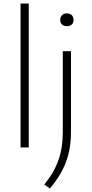

<svg xmlns="http://www.w3.org/2000/svg" viewBox="-20 -828 514 1078"><path d="M95.5 0V-808H141.5V0ZM260 230.5 228.5 208Q282.5 143 307.5 72.8Q332.5 2.5 332.5 -83.5V-540.5H378.5V-86Q378.5 7.5 350 82.8Q321.5 158 260 230.5ZM355.5 -681Q338.5 -681 328.2 -690.5Q318 -700 318 -716.5Q318 -733 328.2 -743Q338.5 -753 355.5 -753Q372.5 -753 382.8 -743Q393 -733 393 -716.5Q393 -700 382.8 -690.5Q372.5 -681 355.5 -681Z"/></svg>

Font: Encode Sans Expanded Expanded ExtraLight
Style: Regular
Weight: 200
Width: 7
Designer: Multiple Designers
Foundry: Impallari Type
Version: Version 3.000; ttfautohint (v1.8.3) -l 8 -r 50 -G 200 -x 14 